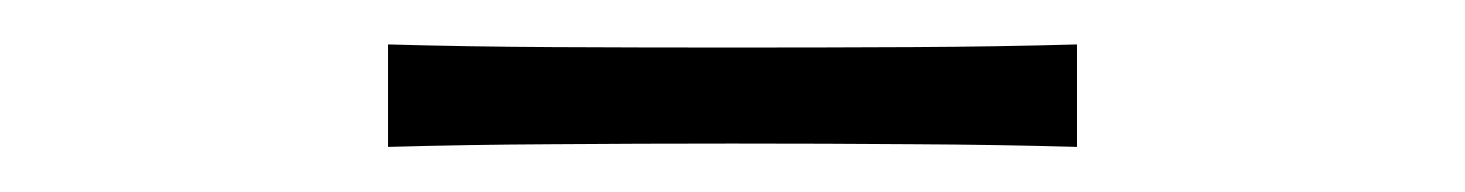

<svg xmlns="http://www.w3.org/2000/svg" viewBox="-20 -723 656 86"><path d="M153.8 -657.2Q189 -658.2 227.5 -658.4Q266.1 -658.7 308.1 -658.7Q350.1 -658.7 388.7 -658.4Q427.2 -658.2 462.4 -657.2V-703.1Q427.2 -702.1 388.7 -701.9Q350.1 -701.7 308.1 -701.7Q266.1 -701.7 227.5 -701.9Q189 -702.1 153.8 -703.1Z"/></svg>

Font: Pinar-VF-FD
Style: Regular
Weight: 300
Designer: Amin Abedi
Version: Version 3.0